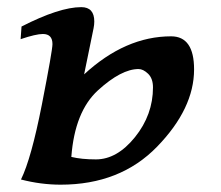

<svg xmlns="http://www.w3.org/2000/svg" viewBox="-20 -502 606 527"><path d="M243.2 -64.5Q301.3 -64.5 350.6 -125.7Q399.9 -187 399.9 -262.2Q399.9 -286.6 386.5 -299.6Q373 -312.5 360.4 -312.5Q313 -312.5 249 -254.2Q185.1 -195.8 175.8 -71.3Q203.6 -64.5 243.2 -64.5ZM146.5 4.9Q92.3 4.9 37.6 -9.3Q65.9 -66.9 95 -215.3Q124 -363.8 124 -380.9Q124 -408.7 97.7 -408.7Q78.6 -408.7 36.6 -394.5L39.1 -429.2Q143.1 -482.4 203.1 -482.4Q238.8 -482.4 238.8 -442.9Q238.8 -434.1 236.8 -424.3L210.9 -297.9Q324.2 -402.3 449.7 -402.3Q512.7 -402.3 512.7 -311.5Q512.7 -204.1 411.4 -99.6Q310.1 4.9 146.5 4.9Z"/></svg>

Font: Kelvinch
Style: Bold Italic
Weight: 700
Italic angle: -10°
Designer: Paul James Miller
Foundry: High-Logic / Made with FontCreator
Version: Version 3.30 September 23, 2016